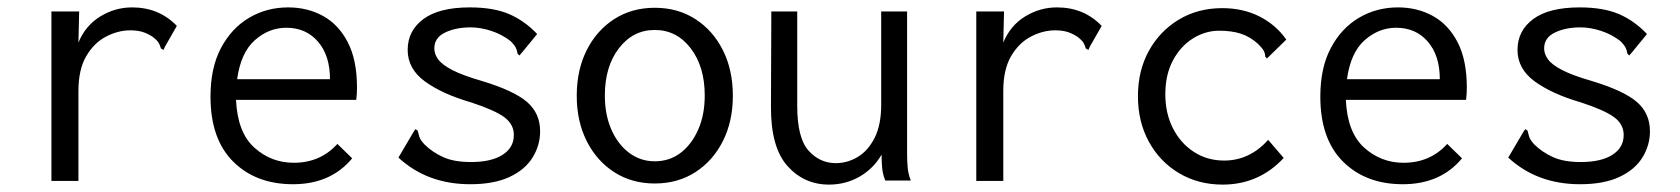

<svg xmlns="http://www.w3.org/2000/svg" viewBox="-20 -488 4540 519"><path d="M119 -457H194L192 -373Q211 -419 251 -443.5Q291 -468 337 -468Q410 -468 458 -418L426 -362L422 -353L415 -357Q413 -365 409 -372Q405 -379 392 -389Q376 -399 362.5 -402.5Q349 -406 332 -406Q299 -406 266.5 -389Q234 -372 213 -336Q192 -300 192 -242V1H119Z M772 10Q672 10 610.5 -51Q549 -112 549 -227Q549 -305 577.5 -358.5Q606 -412 653.5 -440Q701 -468 759 -468Q811 -468 853 -445Q895 -422 920 -374Q945 -326 945 -251Q945 -243 944.5 -234.5Q944 -226 943 -218H618Q622 -130 667.5 -89Q713 -48 774 -48Q846 -48 892 -99L932 -60Q874 10 772 10ZM621 -274H872Q872 -338 839.5 -375.5Q807 -413 754 -413Q707 -413 669 -379.5Q631 -346 621 -274Z M1251 10Q1135 10 1057 -62L1097 -130L1103 -139L1109 -135Q1111 -127 1113.5 -118.5Q1116 -110 1127 -98Q1148 -77 1177.5 -63.5Q1207 -50 1253 -50Q1308 -50 1338.5 -69.5Q1369 -89 1369 -123Q1369 -152 1343.5 -171Q1318 -190 1254 -211Q1175 -234 1128.5 -268Q1082 -302 1082 -353Q1082 -405 1124.5 -436.5Q1167 -468 1250 -468Q1314 -468 1356 -450Q1398 -432 1432 -396L1391 -346L1384 -338L1379 -343Q1378 -351 1374.5 -358.5Q1371 -366 1360 -377Q1337 -395 1308 -404.5Q1279 -414 1252 -414Q1212 -414 1183 -400Q1154 -386 1154 -357Q1154 -342 1164.5 -327.5Q1175 -313 1203 -298.5Q1231 -284 1283 -269Q1369 -243 1404.5 -212.5Q1440 -182 1440 -133Q1440 -95 1419.5 -62Q1399 -29 1357 -9.5Q1315 10 1251 10Z M1750 8Q1688 8 1640.5 -22.5Q1593 -53 1566 -106.5Q1539 -160 1539 -229Q1539 -299 1566 -352.5Q1593 -406 1640.5 -436.5Q1688 -467 1750 -467Q1812 -467 1859.5 -436.5Q1907 -406 1934 -352.5Q1961 -299 1961 -229Q1961 -160 1934 -106.5Q1907 -53 1859.5 -22.5Q1812 8 1750 8ZM1750 -52Q1790 -52 1820 -75Q1850 -98 1867.5 -138Q1885 -178 1885 -230Q1885 -308 1847 -357.5Q1809 -407 1750 -407Q1691 -407 1653 -357.5Q1615 -308 1615 -230Q1615 -178 1632.5 -138Q1650 -98 1680.5 -75Q1711 -52 1750 -52Z M2221 11Q2153 11 2108 -40Q2063 -91 2064 -202L2065 -457H2135V-202Q2135 -115 2165.5 -81Q2196 -47 2239 -47Q2271 -47 2299 -64Q2327 -81 2344.5 -116Q2362 -151 2362 -205V-457H2432V-71Q2432 -53 2433.5 -35.5Q2435 -18 2442 0H2373Q2366 -17 2364.5 -35Q2363 -53 2363 -70Q2341 -32 2303.5 -10.5Q2266 11 2221 11Z M2619 -457H2694L2692 -373Q2711 -419 2751 -443.5Q2791 -468 2837 -468Q2910 -468 2958 -418L2926 -362L2922 -353L2915 -357Q2913 -365 2909 -372Q2905 -379 2892 -389Q2876 -399 2862.5 -402.5Q2849 -406 2832 -406Q2799 -406 2766.5 -389Q2734 -372 2713 -336Q2692 -300 2692 -242V1H2619Z M3285 11Q3219 11 3167 -20Q3115 -51 3085.5 -105Q3056 -159 3056 -228Q3056 -297 3085.5 -350.5Q3115 -404 3166.5 -435Q3218 -466 3284 -466Q3340 -466 3384.5 -443.5Q3429 -421 3457 -381L3412 -337L3405 -330L3400 -335Q3400 -343 3396.5 -350Q3393 -357 3381 -369Q3359 -389 3334 -397Q3309 -405 3276 -405Q3238 -405 3204.5 -384Q3171 -363 3150.5 -324.5Q3130 -286 3130 -233Q3130 -182 3150.5 -141.5Q3171 -101 3207 -77.5Q3243 -54 3289 -54Q3358 -54 3408 -110L3450 -61Q3383 11 3285 11Z M3772 10Q3672 10 3610.5 -51Q3549 -112 3549 -227Q3549 -305 3577.5 -358.5Q3606 -412 3653.5 -440Q3701 -468 3759 -468Q3811 -468 3853 -445Q3895 -422 3920 -374Q3945 -326 3945 -251Q3945 -243 3944.5 -234.5Q3944 -226 3943 -218H3618Q3622 -130 3667.5 -89Q3713 -48 3774 -48Q3846 -48 3892 -99L3932 -60Q3874 10 3772 10ZM3621 -274H3872Q3872 -338 3839.5 -375.5Q3807 -413 3754 -413Q3707 -413 3669 -379.5Q3631 -346 3621 -274Z M4251 10Q4135 10 4057 -62L4097 -130L4103 -139L4109 -135Q4111 -127 4113.5 -118.5Q4116 -110 4127 -98Q4148 -77 4177.5 -63.5Q4207 -50 4253 -50Q4308 -50 4338.5 -69.5Q4369 -89 4369 -123Q4369 -152 4343.5 -171Q4318 -190 4254 -211Q4175 -234 4128.5 -268Q4082 -302 4082 -353Q4082 -405 4124.5 -436.5Q4167 -468 4250 -468Q4314 -468 4356 -450Q4398 -432 4432 -396L4391 -346L4384 -338L4379 -343Q4378 -351 4374.5 -358.5Q4371 -366 4360 -377Q4337 -395 4308 -404.5Q4279 -414 4252 -414Q4212 -414 4183 -400Q4154 -386 4154 -357Q4154 -342 4164.5 -327.5Q4175 -313 4203 -298.5Q4231 -284 4283 -269Q4369 -243 4404.5 -212.5Q4440 -182 4440 -133Q4440 -95 4419.5 -62Q4399 -29 4357 -9.5Q4315 10 4251 10Z"/></svg>

Font: Inconsolata Nerd Font Mono
Style: Regular
Weight: 400
Monospace: yes
Designer: Raph Levien, Cyreal, Brenton Simpson
Foundry: Raph Levien, Cyreal, Google
Version: Version 3.000; ttfautohint (v1.8.3);Nerd Fonts 3.0.2